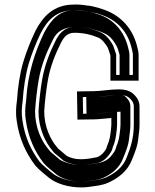

<svg xmlns="http://www.w3.org/2000/svg" viewBox="-20 -753 678 838"><path d="M466 -238V-209C466 -203.7 465.7 -199 465 -195C465 -191 464.7 -187.7 464 -185C461.5 -162.4 458.3 -139.6 450 -123C447.4 -116.5 443.9 -100.9 438 -95C430 -83 411.7 -65 392 -65C373.9 -61 354.1 -58 332 -58C309.1 -58 288.9 -63.5 272 -72C261 -80.8 251.3 -89.8 239 -100C235.7 -102 233 -104.7 231 -108C199.4 -143.6 173 -201.2 173 -267C175.4 -307.7 181.9 -363.8 189 -403.5C199.7 -463.9 221.2 -516.4 245 -564C256.9 -587.9 271.3 -610 305 -610C346.5 -610 381.7 -600.6 411 -588C428.5 -579.2 441.5 -559.8 451 -544C455.1 -533 458.2 -521.1 462 -511V-401H585V-513C585 -523 583.3 -533.3 580 -544C561.8 -625.7 509.8 -683.6 436 -710L409 -719C392.7 -723.4 376.9 -727.8 359 -729C343.4 -731.8 319.5 -734.2 302 -733C213 -733 166.3 -679.1 135 -619C113.9 -574.7 96.4 -531.1 81 -481C67.4 -435.2 57.3 -369.6 54 -314C49.7 -285.1 48.1 -254.6 53 -225C64.4 -145.1 94.2 -83.7 133 -32C149.8 -11.3 175.1 6.9 195 24C226.5 48.7 278.8 65 334 65C344 65 354.7 64.3 366 63C399.3 58.2 423.3 56.7 451 45C497.7 24.2 537.5 -7.4 556 -56C567.8 -85.4 581.1 -115.4 584 -153C586.3 -171.4 589 -187.9 589 -209V-288C589 -303.3 584.3 -317 575 -329C556.8 -352.4 536.8 -363 497 -363C460.3 -363 419.9 -355 386 -355L316 -354L318 -231L388 -232C413.6 -232 438.4 -236.3 466 -238ZM464.4 -263C435.1 -261.1 410.9 -257 387.8 -257L342.6 -256.4L341.4 -329.4L386.2 -330C423.3 -330 463.8 -338 497 -338C531.6 -338 541.3 -331.6 555.3 -313.7C561.3 -305.8 564 -298.1 564 -288V-209C564 -151.6 550.5 -109.7 532.7 -65.1C517.2 -24.3 483.9 2.8 441.1 22.1C416.9 32.1 396.7 33.4 362.7 38.2C351.1 39.5 343 40 334 40C283.5 40 235.7 24 210.8 4.7C189.4 -13.7 165.9 -31.4 152.7 -47.4C115.7 -97 88.6 -152.9 77.7 -228.8C73.2 -255.9 74.7 -283.7 78.9 -311.4C82.1 -365.5 92.2 -430.7 104.9 -473.8C119.8 -522.2 137.2 -565.4 157.4 -607.9C187.2 -664.9 225.8 -708 302 -708H302.8C317.2 -709 340.6 -706.9 354.5 -704.4C370.1 -701.6 385.6 -699.5 401.8 -695.1L427.9 -686.4C494.4 -662.3 539.2 -612.2 555.6 -538.6C557.6 -529.5 560 -521 560 -513V-426H487V-515.5C482.9 -526.5 479.2 -540 473.6 -554.9C463.2 -572.3 449.1 -596.9 422.2 -610.4C391.6 -625.6 349.9 -635 305 -635C256.9 -635 234.9 -599.8 222.6 -575.2C198.2 -526.4 175.7 -471.5 164.4 -407.9C157 -366.6 150.5 -310 148 -267.7V-267C148 -195.3 176.4 -132.8 210.8 -93.1C216.8 -84.9 218.5 -83.9 224.6 -79.4C236.2 -69.7 246.5 -60.4 258.5 -50.8C279.2 -40.4 303.7 -33 332 -33C355.3 -33 377 -36.2 395.1 -40.1C427.6 -42.1 448.9 -67 457.2 -78.9C471.1 -96.5 471.1 -107.6 472.9 -113C483.9 -136.2 486.2 -159.3 488.7 -180.6C490 -187.7 489.9 -189.2 490 -193C490.8 -198.8 491 -203.3 491 -209V-264.6ZM462 -262.9 506 -265.6V-209C506 -203.5 505.7 -198.7 505 -193.7C504.9 -190.3 504.8 -187 503.8 -182.3C501.3 -160.3 498.8 -137.5 488.6 -116.4C486.8 -111.3 485.7 -97.8 473.9 -83.9C465.6 -72.2 448.5 -45 400.4 -40.4C382.2 -36.6 357.6 -33 332 -33C296.2 -33 266.9 -42.5 243.4 -54.3C230.7 -64.5 221.1 -73.2 208.5 -83.7C204.3 -86.7 198.6 -91.8 194.8 -97.3C159.8 -137.6 133 -197.3 133 -267.5C135.5 -310 142 -365.5 149.2 -406.3C160.4 -468.7 182.6 -522.9 206.8 -571.5C216.2 -590.1 228.5 -620.6 276.1 -631.8C285.1 -633.9 295.1 -635 305 -635C356.6 -635 399.8 -623.1 433.6 -608.6C465.2 -595.1 479 -568.5 488.5 -552.8C495.7 -540.8 498.1 -524.3 502 -513.9V-426H545V-513C545 -521.5 543.4 -530.6 540.5 -539.9C523.2 -617.5 475.3 -667 416.6 -688.1L391.6 -696.5C376.6 -700.6 364.3 -703.5 354.8 -704.1C340.5 -705.1 317.1 -708.9 304.1 -708H302C244.7 -708 205.1 -672.6 173.2 -611.6C132.7 -526.4 100.9 -433.5 93.9 -312.4C89.7 -284.3 88.1 -255.4 92.8 -227.4C103.9 -150 132 -92.4 168.9 -43C182.2 -26.8 205.6 -9.3 226.8 8.8C250.5 27 291.3 40 334 40C341 40 348.7 39.6 357.9 38.5C392.6 33.6 409 32.4 428.2 24.4C467 7.1 500.7 -18.8 517.1 -61.9C529.3 -92.3 541.3 -119.1 544.1 -154.6C546.5 -174.3 549 -189 549 -209V-288C549 -300.2 545.4 -309.9 539 -318.1C524.4 -336.9 520.7 -338 497 -338C468.7 -338 431 -330.2 386.4 -330L356.4 -329.6L357.6 -256.6L387.5 -257C406.7 -257 430 -260.9 462 -262.9Z"/></svg>

Font: Tape
Style: Regular
Weight: 500
Foundry: Cannot Into Space Fonts
Version: Version 0.97